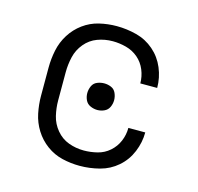

<svg xmlns="http://www.w3.org/2000/svg" viewBox="-85 -628 747 725"><g transform="rotate(15 288.0 -265.0)"><path d="M286 8Q325 8 363.5 -2Q402 -12 432 -38Q462 -64 477.5 -101.5Q493 -139 493 -178H427Q427 -178 427 -178Q427 -178 427 -178Q427 -151 416.5 -126Q406 -101 385.5 -83Q365 -65 338.5 -58.5Q312 -52 286 -52Q255 -52 226.5 -62.5Q198 -73 178 -97Q158 -121 151 -150.5Q144 -180 144 -210V-320Q144 -350 151 -380Q158 -410 178 -434Q198 -458 226.5 -468.5Q255 -479 286 -479Q312 -479 338.5 -472Q365 -465 385.5 -447.5Q406 -430 416.5 -404.5Q427 -379 427 -352Q427 -352 427 -352Q427 -352 427 -352H493Q493 -392 477.5 -429Q462 -466 432 -492Q402 -518 363.5 -528Q325 -538 286 -538Q251 -538 217.5 -530Q184 -522 156 -501.5Q128 -481 109.5 -451.5Q91 -422 84 -388Q77 -354 77 -320V-210Q77 -176 84 -142Q91 -108 109.5 -78.5Q128 -49 156 -28.5Q184 -8 217.5 0Q251 8 286 8ZM296 -213Q310 -213 323 -219Q336 -225 342 -238Q348 -251 348 -265Q348 -279 342 -292.5Q336 -306 323 -311.5Q310 -317 296 -317Q282 -317 268.5 -311.5Q255 -306 249 -292.5Q243 -279 243 -265Q243 -251 249 -238Q255 -225 268.5 -219Q282 -213 296 -213Z"/></g></svg>

Font: Iosevka Sparkle Light
Style: Regular
Weight: 300
Designer: Belleve Invis
Foundry: Belleve Invis
Version: Version 4.5.0; ttfautohint (v1.8.3)